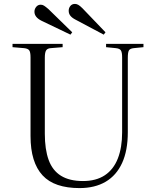

<svg xmlns="http://www.w3.org/2000/svg" viewBox="-20 -947 799 981"><path d="M386 14Q323 14 275.5 -2Q228 -18 197.5 -51Q167 -84 151.5 -134Q136 -184 136 -252V-654Q136 -680 129.5 -689.5Q123 -699 103 -701L44 -706V-723H300V-706L239 -701Q223 -700 216 -690Q209 -680 209 -652V-264Q209 -184 228.5 -130Q248 -76 291.5 -49Q335 -22 404 -22Q471 -22 515.5 -51.5Q560 -81 582 -137Q604 -193 604 -271V-654Q604 -679 598 -689Q592 -699 572 -701L522 -706V-723H713V-706L663 -701Q644 -699 638.5 -689Q633 -679 633 -651V-271Q633 -178 604 -114.5Q575 -51 520 -18.5Q465 14 386 14ZM510 -770 367 -846Q349 -855 340 -866Q331 -877 331 -892Q331 -906 339.5 -916.5Q348 -927 363 -927Q371 -927 379.5 -922.5Q388 -918 401 -905L519 -782ZM340 -770 192 -841Q174 -850 165 -861.5Q156 -873 156 -887Q156 -901 165 -912Q174 -923 188 -923Q197 -923 205 -918Q213 -913 227 -901L349 -782Z"/></svg>

Font: Literata 60pt Light
Style: Regular
Weight: 300
Designer: Latin by Veronika Burian and Jose Scaglione. Greek by Irene Vlachou. Cyrillic by Vera Evstafieva.
Foundry: TypeTogether
Version: Version 3.103;gftools[0.9.29]